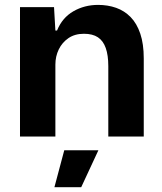

<svg xmlns="http://www.w3.org/2000/svg" viewBox="-20 -566 670 796"><path d="M62.9 0V-536.3H204L209.6 -439.3H216.4Q238.1 -492.7 284.2 -519.2Q330.3 -545.7 386.6 -545.7Q426.9 -545.7 461.4 -533.6Q495.9 -521.4 521.6 -495.1Q547.3 -468.9 561.6 -426.4Q576 -383.9 576 -323.6V0H429V-291.9Q429 -337 418.4 -366.9Q407.9 -396.9 385.9 -411.4Q363.9 -426 328 -426Q290.3 -426 263.9 -408Q237.6 -390 223.6 -361.1Q209.6 -332.3 209.6 -298.3V0ZM205.6 210.1 246.4 57H387.9L316.7 210.1Z"/></svg>

Font: Mona Sans ExtraLight
Style: Regular
Weight: 200
Designer: Deni Anggara
Foundry: GitHub
Version: Version 2.000